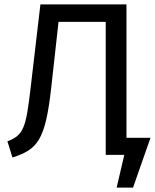

<svg xmlns="http://www.w3.org/2000/svg" viewBox="-20 -709 709 879"><path d="M37 12C152 -25 188 -66 215 -312L248 -609H464V0H549L514 150H589L669 -78H559V-689H165L120 -305C99 -126 89 -90 14 -62Z"/></svg>

Font: FiraGO Unicode
Style: Regular
Weight: 400
Designer: bBox Type
Foundry: bBox Type GmbH
Version: Version 1.001;PS 001.001;hotconv 1.0.88;makeotf.lib2.5.64775